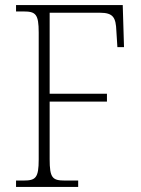

<svg xmlns="http://www.w3.org/2000/svg" viewBox="-20 -734 553 754"><path d="M43 0H287V-25H235C186 -25 175 -35 175 -109V-335H400V-366H175V-684H372C425 -684 435 -665 437 -612L441 -549H467L462 -714H43V-689H72C120 -689 132 -679 132 -606V-108C132 -35 120 -25 72 -25H43Z"/></svg>

Font: Noto Serif Thai SemiCondensed ExtraLight
Style: Regular
Weight: 200
Width: 4
Designer: Monotype Design Team
Foundry: Monotype Imaging Inc.
Version: Version 2.002